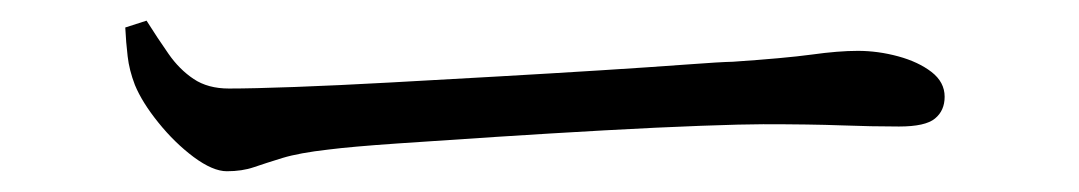

<svg xmlns="http://www.w3.org/2000/svg" viewBox="-20 -443 1040 185"><path d="M198.6 -278Q185.1 -278 166.6 -291.7Q148.2 -305.5 132.6 -324.9Q117 -344.2 110 -361.1Q104.5 -375.4 103 -388.7Q101.4 -402.1 100.7 -416.5L121.2 -423.1Q131.9 -406.1 142.4 -391.1Q152.8 -376.1 166.6 -366.9Q180.3 -357.7 200.6 -357.7Q223.3 -357.7 264.2 -359.2Q305.1 -360.7 355.8 -363.5Q406.6 -366.3 459.4 -369.3Q512.2 -372.3 559.7 -375.3Q607.3 -378.3 641 -380.8Q674.6 -383.3 686.1 -383.5Q736.1 -386.9 762 -390.4Q787.8 -394 806.6 -394Q826 -394 845.5 -388.7Q864.9 -383.4 877.5 -373.7Q890.2 -363.9 890.2 -349.8Q890.2 -336.4 880.9 -328.8Q871.7 -321.1 846.2 -321.1Q819.9 -321.1 790.6 -322.2Q761.2 -323.3 715.3 -323.3Q696.6 -323.3 655.6 -321.8Q614.5 -320.3 562.4 -317.4Q510.2 -314.5 457.9 -311.1Q405.5 -307.7 362.1 -304.7Q318.7 -301.7 296.5 -298.9Q268.3 -295.7 252.2 -290.8Q236 -285.8 224.6 -281.9Q213.3 -278 198.6 -278Z"/></svg>

Font: Noto Serif HK ExtraLight
Style: Regular
Weight: 200
Designer: Ryoko NISHIZUKA 西塚涼子 (kana & ideographs); Frank Grießhammer (Latin, Greek & Cyrillic); Wenlong ZHANG 张文龙 (bopomofo); San
Foundry: Adobe
Version: Version 2.002-H1;hotconv 1.1.0;makeotfexe 2.6.0